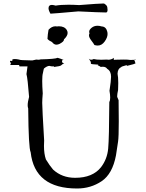

<svg xmlns="http://www.w3.org/2000/svg" viewBox="-20 -1066 832 1096"><path d="M420 10Q498 10 560 -31.5Q622 -73 642 -179Q647 -217 654 -258Q658 -284 658 -373L657 -494L649 -513V-518Q649 -529 654 -552L655 -592Q655 -627 651 -645Q652 -674 671 -682Q671 -686 702 -694L706 -690H705Q754 -701 754 -706Q754 -707 751 -707L752 -710Q752 -714 745 -723L748 -722Q751 -722 757 -726Q747 -724 732 -724H721Q713 -726 686 -726L636 -725L633 -724Q629 -724 629 -729L631 -736Q615 -725 599 -725L590 -726L558 -725Q529 -725 515 -729Q507 -725 500 -725Q493 -725 487 -731L500 -710V-713Q500 -716 498 -716Q499 -706 499 -702.5Q499 -699 540 -697L541 -695Q541 -692 536 -692L532 -693Q543 -693 555 -684L567 -685Q584 -685 592 -673Q614 -660 614 -628Q614 -605 605 -548Q609 -525 609 -509Q609 -492 604 -484Q603 -277 597.5 -217.5Q592 -158 557 -112Q509 -51 409 -51Q334 -51 283 -98Q264 -120 242 -156Q231 -188 231 -233L232 -264Q221 -447 221 -479Q221 -496 224 -533Q221 -575 221 -603Q221 -636 225 -649Q230 -675 231 -675Q248 -689 261 -690Q273 -687 280 -687Q287 -687 288 -691L286 -687Q286 -685 290 -684Q324 -688 329 -693Q334 -698 347 -706H345Q334 -706 334 -715L336 -723L344 -726L343 -724Q327 -731 309 -736Q295 -729 211 -727Q206 -725 199 -725L187 -726Q181 -724 164 -721Q90 -722 89 -726Q74 -729 64 -729Q55 -729 50 -726L51 -722Q51 -718 45 -718L37 -719Q37 -708 43 -707Q39 -699 39 -697Q39 -695 40 -695H89L91 -687H137L131 -643Q138 -618 146 -513Q138 -484 138 -465Q138 -454 141 -447Q143 -220 155 -197Q178 10 420 10ZM538 -806Q561 -806 577.5 -829Q594 -852 594 -872L593 -883Q586 -914 561 -915Q548 -919 537 -919Q517 -919 503 -907.5Q489 -896 489 -885Q489 -880 491 -876Q488 -870 488 -864Q488 -852 501.5 -834.5Q515 -817 519 -809Q529 -806 538 -806ZM302 -811Q311 -811 321 -816Q345 -829 345 -839V-841Q366 -861 366 -878Q366 -887 361 -895Q348 -916 316 -916L305 -915L297 -916Q275 -916 257 -896Q252 -869 251 -844Q259 -834 277 -826Q288 -811 302 -811ZM269 -988Q280 -988 427 -1001Q548 -995 578 -995H587Q594 -997 594 -1010Q594 -1013 592.5 -1024.5Q591 -1036 575 -1045Q576 -1045 576 -1046H570Q545 -1046 432 -1037Q398 -1039 371 -1039Q326 -1039 298 -1034Q283 -1038 276 -1038Q257 -1038 257 -1019Q257 -1007 268 -988Z"/></svg>

Font: Xiaobo Songti 小帛宋体
Style: Regular
Weight: 400
Version: Version 1.501;March 17, 2024;FontCreator 14.0.0.2814 64-bit